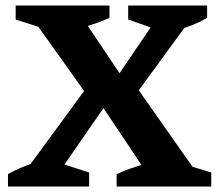

<svg xmlns="http://www.w3.org/2000/svg" viewBox="-20 -678 801 698"><path d="M73 -10V-57L309 -379H464L693 -53V-10H540L336 -315H377L166 -10ZM306 -319 97 -612V-648H256L434 -383H395L575 -648H674V-609L462 -319ZM404 0V-45Q450 -66 498.5 -79Q547 -92 596 -97L748 -51V0ZM9 0V-45Q46 -66 84 -79Q122 -92 161 -97L304 -51V0ZM378 -658V-613Q331 -592 282 -579Q233 -566 184 -560L37 -607V-658ZM733 -658V-613Q696 -592 658 -579Q620 -566 580 -560L446 -607V-658Z"/></svg>

Font: Piazzolla 24pt
Style: Bold
Weight: 700
Designer: Juan Pablo del Peral
Foundry: Huerta Tipografica
Version: Version 2.005